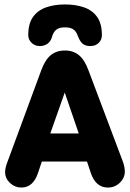

<svg xmlns="http://www.w3.org/2000/svg" viewBox="-20 -833 585 863"><path d="M371 -107 387 -59Q409 10 465 10Q496 10 518.5 -11.5Q541 -33 541 -62Q541 -84 531 -110L378 -516Q361 -563 335.5 -584.5Q310 -606 272 -606Q233 -606 207.5 -584.5Q182 -563 165 -516L13 -104Q8 -91 5.5 -80Q3 -69 3 -59Q3 -31 25 -10.5Q47 10 76 10Q129 10 151 -56L168 -107ZM334 -233H206L271 -417ZM213 -665Q220 -690 233.5 -700Q247 -710 272 -710Q296 -710 309.5 -701Q323 -692 330 -671Q339 -647 351.5 -636.5Q364 -626 386 -626Q409 -626 423.5 -640Q438 -654 438 -675Q438 -727 416.5 -757Q395 -787 357.5 -800Q320 -813 272 -813Q225 -813 187.5 -800Q150 -787 128.5 -757Q107 -727 107 -675Q107 -655 122 -640.5Q137 -626 159 -626Q179 -626 193.5 -636.5Q208 -647 213 -665Z"/></svg>

Font: Beiruti Black
Style: Regular
Weight: 900
Designer: Arlette Boutros
Foundry: Boutros
Version: Version 1.41